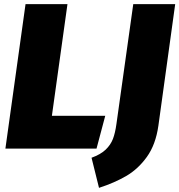

<svg xmlns="http://www.w3.org/2000/svg" viewBox="-20 -716 864 925"><path d="M305 -696 230 -158H487L445 0H6L103 -696ZM743 -110Q730 -19 687.5 40Q645 99 588 132Q531 165 457 189L421 44Q465 28 489 5Q513 -18 524 -46.5Q535 -75 541 -119L622 -696H824Z"/></svg>

Font: Fira Sans Black
Style: Italic
Weight: 900
Italic angle: -8°
Designer: Carrois Corporate & Edenspiekermann AG
Foundry: Carrois Corporate GbR & Edenspiekermann AG
Version: Version 4.203